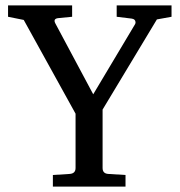

<svg xmlns="http://www.w3.org/2000/svg" viewBox="-20 -691 665 711"><path d="M615.2 -628.9 561 -619.1 359.9 -285.2V-68.8Q359.9 -48.3 380.9 -46.9L444.8 -43V0H175.8V-43L237.8 -46.9Q259.8 -48.3 259.8 -68.8V-270L67.9 -617.2L9.8 -628.9V-670.9H247.1V-628.9L196.8 -624Q175.3 -622.1 185.1 -604L325.2 -341.8L480 -601.1Q481.9 -604.5 481.9 -607.9Q481.9 -620.1 467.8 -622.1L412.1 -628.9V-670.9H615.2Z"/></svg>

Font: Ezra SIL
Style: Regular
Weight: 400
Designer: Development by SIL's NRSI team. OpenType tables by Ralph Hancock ( hancock@dircon.co.uk )
Foundry: SIL International, Version 2.51: 2007
Version: Version 2.51, 2007